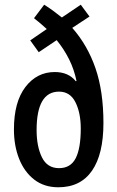

<svg xmlns="http://www.w3.org/2000/svg" viewBox="-20 -834 497 813"><path d="M167 -814Q185 -803 203.5 -789.5Q222 -776 242 -760L322 -814L359 -764L286 -716Q351 -642 384.5 -544.5Q418 -447 418 -313Q418 -181 369.5 -111Q321 -41 227 -41Q167 -41 125 -73.5Q83 -106 61 -161.5Q39 -217 39 -286Q39 -402 87.5 -465.5Q136 -529 212 -529Q270 -529 301 -490L304 -491Q294 -540 272.5 -583Q251 -626 220 -664L144 -613L108 -663L178 -711Q164 -724 151 -735Q138 -746 124 -757ZM230 -446Q135 -446 135 -283Q135 -214 157.5 -168Q180 -122 230 -122Q279 -122 300.5 -164Q322 -206 322 -290Q322 -356 299.5 -401Q277 -446 230 -446Z"/></svg>

Font: Noto Sans Tamil UI ExtraCondensed Medium
Style: Regular
Weight: 500
Width: 2
Designer: Jelle Bosma - Monotype Design Team
Foundry: Monotype Imaging Inc.
Version: Version 2.004; ttfautohint (v1.8.4.7-5d5b)